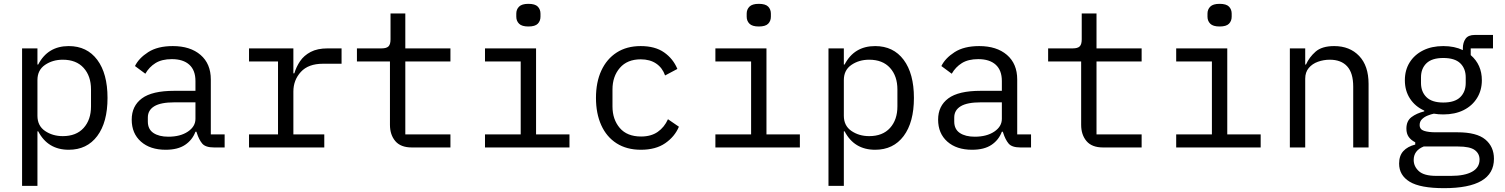

<svg xmlns="http://www.w3.org/2000/svg" viewBox="-20 -768 7840 1000"><path d="M95 -516H175V-432H179Q229 -528 338 -528Q433 -528 486.5 -456.5Q540 -385 540 -258Q540 -131 486.5 -59.5Q433 12 338 12Q229 12 179 -84H175V200H95ZM307 -59Q377 -59 415.5 -101.5Q454 -144 454 -214V-302Q454 -372 415.5 -414.5Q377 -457 307 -457Q254 -457 214.5 -430Q175 -403 175 -351V-165Q175 -113 214.5 -86Q254 -59 307 -59Z M1095 0Q1050 0 1033 -20.5Q1016 -41 1005 -76L1003 -82H998Q982 -39 944 -13.5Q906 12 843 12Q762 12 714 -30.5Q666 -73 666 -145Q666 -216 719 -255.5Q772 -295 888 -295H998V-346Q998 -402 966 -431Q934 -460 875 -460Q823 -460 790 -439.5Q757 -419 737 -384L683 -424Q703 -465 752 -496.5Q801 -528 880 -528Q971 -528 1024.5 -482Q1078 -436 1078 -354V-68H1150V0ZM857 -56Q919 -56 958.5 -82.5Q998 -109 998 -149V-235H888Q817 -235 783.5 -214.5Q750 -194 750 -156V-135Q750 -95 779 -75.5Q808 -56 857 -56Z M1277 -68H1428V-448H1277V-516H1508V-386H1513Q1523 -420 1543 -449.5Q1563 -479 1598 -497.5Q1633 -516 1687 -516H1759V-436H1662Q1586 -436 1547 -393.5Q1508 -351 1508 -291V-68H1669V0H1277Z M2125 0Q2067 0 2039 -33Q2011 -66 2011 -118V-448H1839V-516H1967Q1993 -516 2003.5 -526.5Q2014 -537 2014 -563V-698H2091V-516H2326V-448H2091V-68H2326V0Z M2732 -630Q2698 -630 2683.5 -644.5Q2669 -659 2669 -681V-697Q2669 -719 2683.5 -733.5Q2698 -748 2732 -748Q2767 -748 2781 -733.5Q2795 -719 2795 -697V-681Q2795 -659 2781 -644.5Q2767 -630 2732 -630ZM2506 -68H2692V-448H2506V-516H2772V-68H2946V0H2506Z M3318 12Q3244 12 3191.5 -21.5Q3139 -55 3111.5 -116Q3084 -177 3084 -258Q3084 -340 3112 -400.5Q3140 -461 3192 -494.5Q3244 -528 3317 -528Q3392 -528 3439 -495Q3486 -462 3508 -409L3444 -375Q3430 -415 3397.5 -437Q3365 -459 3317 -459Q3247 -459 3208.5 -414.5Q3170 -370 3170 -302V-214Q3170 -146 3208 -101.5Q3246 -57 3319 -57Q3371 -57 3405.5 -81Q3440 -105 3459 -147L3516 -108Q3494 -56 3444.5 -22Q3395 12 3318 12Z M3932 -630Q3898 -630 3883.5 -644.5Q3869 -659 3869 -681V-697Q3869 -719 3883.5 -733.5Q3898 -748 3932 -748Q3967 -748 3981 -733.5Q3995 -719 3995 -697V-681Q3995 -659 3981 -644.5Q3967 -630 3932 -630ZM3706 -68H3892V-448H3706V-516H3972V-68H4146V0H3706Z M4295 -516H4375V-432H4379Q4429 -528 4538 -528Q4633 -528 4686.5 -456.5Q4740 -385 4740 -258Q4740 -131 4686.5 -59.5Q4633 12 4538 12Q4429 12 4379 -84H4375V200H4295ZM4507 -59Q4577 -59 4615.5 -101.5Q4654 -144 4654 -214V-302Q4654 -372 4615.5 -414.5Q4577 -457 4507 -457Q4454 -457 4414.5 -430Q4375 -403 4375 -351V-165Q4375 -113 4414.5 -86Q4454 -59 4507 -59Z M5295 0Q5250 0 5233 -20.5Q5216 -41 5205 -76L5203 -82H5198Q5182 -39 5144 -13.5Q5106 12 5043 12Q4962 12 4914 -30.5Q4866 -73 4866 -145Q4866 -216 4919 -255.5Q4972 -295 5088 -295H5198V-346Q5198 -402 5166 -431Q5134 -460 5075 -460Q5023 -460 4990 -439.5Q4957 -419 4937 -384L4883 -424Q4903 -465 4952 -496.5Q5001 -528 5080 -528Q5171 -528 5224.5 -482Q5278 -436 5278 -354V-68H5350V0ZM5057 -56Q5119 -56 5158.5 -82.5Q5198 -109 5198 -149V-235H5088Q5017 -235 4983.5 -214.5Q4950 -194 4950 -156V-135Q4950 -95 4979 -75.5Q5008 -56 5057 -56Z M5725 0Q5667 0 5639 -33Q5611 -66 5611 -118V-448H5439V-516H5567Q5593 -516 5603.5 -526.5Q5614 -537 5614 -563V-698H5691V-516H5926V-448H5691V-68H5926V0Z M6332 -630Q6298 -630 6283.5 -644.5Q6269 -659 6269 -681V-697Q6269 -719 6283.5 -733.5Q6298 -748 6332 -748Q6367 -748 6381 -733.5Q6395 -719 6395 -697V-681Q6395 -659 6381 -644.5Q6367 -630 6332 -630ZM6106 -68H6292V-448H6106V-516H6372V-68H6546V0H6106Z M6698 0V-516H6778V-432H6782Q6799 -470 6832 -499Q6865 -528 6929 -528Q7010 -528 7059 -476.5Q7108 -425 7108 -331V0H7028V-317Q7028 -388 6996.5 -422.5Q6965 -457 6906 -457Q6874 -457 6844.5 -446.5Q6815 -436 6796.5 -414Q6778 -392 6778 -358V0Z M7761 59Q7761 212 7501 212Q7377 212 7322 178.5Q7267 145 7267 84Q7267 43 7289 19Q7311 -5 7351 -15V-27Q7329 -38 7317 -55Q7305 -72 7305 -98Q7305 -138 7331.5 -158Q7358 -178 7398 -188V-192Q7351 -213 7324 -254Q7297 -295 7297 -350Q7297 -403 7322 -443Q7347 -483 7392 -505.5Q7437 -528 7497 -528Q7556 -528 7599 -507V-516Q7599 -546 7613 -566Q7627 -586 7661 -586H7756V-516H7640V-481Q7698 -431 7698 -350Q7698 -298 7673 -257.5Q7648 -217 7603 -194.5Q7558 -172 7497 -172Q7484 -172 7472 -173Q7460 -174 7448 -176Q7433 -173 7415.5 -166Q7398 -159 7386 -147Q7374 -135 7374 -117Q7374 -94 7397 -86.5Q7420 -79 7457 -79H7571Q7671 -79 7716 -41.5Q7761 -4 7761 59ZM7497 -234Q7557 -234 7585.5 -262Q7614 -290 7614 -336V-365Q7614 -411 7585.5 -438.5Q7557 -466 7497 -466Q7438 -466 7409.5 -438.5Q7381 -411 7381 -365V-336Q7381 -290 7409.5 -262Q7438 -234 7497 -234ZM7686 63Q7686 32 7661 13.5Q7636 -5 7574 -5H7395Q7343 16 7343 65Q7343 99 7370 123.5Q7397 148 7460 148H7538Q7608 148 7647 126.5Q7686 105 7686 63Z"/></svg>

Font: Lilex Nerd Font
Style: Regular
Weight: 400
Designer: Mike Abbink, Paul van der Laan, Pieter van Rosmalen, Mikhael Khrustik
Foundry: Mikhael Khrustik
Version: Version 2.400; ttfautohint (v1.8.4.7-5d5b);Nerd Fonts 3.3.0